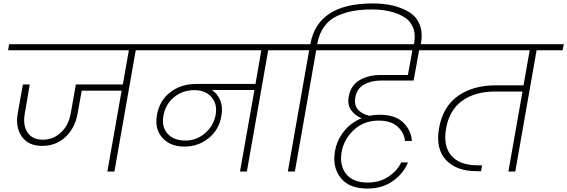

<svg xmlns="http://www.w3.org/2000/svg" viewBox="-20 -997 3297 1116"><path d="M27 -705 33 -740H926L920 -705H769L645 0H604L687 -470H455L431 -337Q416 -252 360 -200Q304 -148 221 -149Q145 -150 107 -203Q69 -256 83 -338L113 -506H153L124 -337Q112 -269 140 -227Q168 -185 228 -185Q290 -185 334.5 -227Q379 -269 391 -337L421 -506H694L729 -705Z M1058 -180Q1122 -180 1171.5 -222.5Q1221 -265 1233 -327Q1245 -391 1210 -432Q1175 -473 1109 -473Q1041 -473 991.5 -432Q942 -391 930 -325Q918 -261 953.5 -220.5Q989 -180 1058 -180ZM856 -705 862 -740H1696L1690 -705H1539L1415 0H1375L1459 -474H1211Q1244 -453 1260 -414Q1276 -375 1267 -324Q1254 -244 1193.5 -194.5Q1133 -145 1052 -145Q969 -145 923.5 -196.5Q878 -248 892 -327Q906 -411 968.5 -460Q1031 -509 1121 -509H1465L1499 -705Z M1818 -705 1694 0H1653L1777 -705H1626L1632 -740H1784V-741Q1826 -977 2146 -977Q2211 -977 2264 -964.5Q2317 -952 2359 -926Q2401 -900 2419.5 -853.5Q2438 -807 2427 -745L2424 -728H2384L2387 -745Q2397 -800 2379.5 -840Q2362 -880 2323 -901.5Q2284 -923 2239 -932.5Q2194 -942 2140 -942Q2083 -942 2036.5 -934Q1990 -926 1943.5 -906Q1897 -886 1866 -844.5Q1835 -803 1824 -742V-740H1975L1969 -705Z M2351 -53Q2328 8 2266 53.5Q2204 99 2115 99Q2009 99 1960 36.5Q1911 -26 1927 -117Q1938 -182 1979 -233.5Q2020 -285 2082 -310Q2045 -324 2021.5 -356Q1998 -388 2007 -436Q2018 -499 2068.5 -530Q2119 -561 2192 -561H2351L2377 -705H1914L1920 -740H2571L2565 -705H2416L2390 -561L2384 -529H2196Q2138 -529 2096 -505.5Q2054 -482 2045 -430Q2031 -349 2126 -324Q2155 -330 2187 -330Q2278 -330 2324.5 -284Q2371 -238 2374 -178H2334Q2330 -224 2292 -260Q2254 -296 2181 -296Q2096 -296 2038 -243Q1980 -190 1966 -115Q1952 -38 1991 13Q2030 64 2118 64Q2188 64 2239 29Q2290 -6 2312 -53Z M2501 -705 2507 -740H3257L3250 -705H3099L2975 0H2935L3017 -465H2858Q2742 -465 2667 -411.5Q2592 -358 2573 -251Q2555 -148 2603.5 -92Q2652 -36 2759 -36H2782L2776 -2H2751Q2632 -2 2571.5 -68Q2511 -134 2532 -252Q2554 -377 2641.5 -439Q2729 -501 2862 -501H3023L3059 -705Z"/></svg>

Font: Poppins ExtraLight
Style: Italic
Weight: 275
Italic angle: -10°
Designer: Ninad Kale (Devanagari), Jonny Pinhorn (Latin)
Foundry: Indian Type Foundry
Version: Version 3.200;PS 1.000;hotconv 16.6.54;makeotf.lib2.5.65590